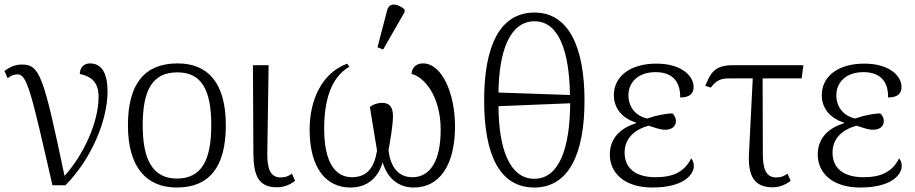

<svg xmlns="http://www.w3.org/2000/svg" viewBox="-31 -827 4083 857"><path d="M203 0H261C381 -121 449 -295 449 -418C449 -501 423 -544 370 -544C344 -544 326 -526 325 -497C376 -486 409 -461 409 -395C409 -279 340 -133 257 -42C164 -484 148 -539 67 -539C38 -539 12 -528 -11 -510L3 -478C18 -489 31 -495 47 -495C90 -495 107 -421 203 0Z M758 10C902 10 977 -80 977 -268C977 -457 897 -544 762 -544C616 -544 540 -455 540 -268C540 -80 623 10 758 10ZM759 -30C650 -30 606 -115 606 -268C606 -425 649 -504 761 -504C868 -504 912 -427 912 -268C912 -118 872 -30 759 -30Z M1206 9C1238 9 1266 -4 1286 -20L1272 -52C1254 -39 1242 -35 1221 -35C1173 -35 1162 -80 1162 -140L1168 -536H1098L1100 -141C1101 -41 1124 9 1206 9Z M1679 -606 1775 -773V-785C1747 -809 1707 -820 1697 -781L1654 -616ZM1533 10C1613 10 1659 -39 1677 -103C1695 -39 1741 10 1816 10C1930 10 2000 -88 2000 -264C2000 -407 1943 -544 1857 -544C1828 -544 1807 -526 1806 -497C1860 -485 1936 -401 1936 -247C1936 -111 1890 -36 1810 -36C1743 -36 1712 -86 1703 -156C1708 -183 1723 -265 1723 -309C1723 -343 1712 -368 1674 -368C1655 -368 1635 -361 1620 -350C1630 -288 1642 -213 1652 -155C1640 -81 1609 -36 1540 -36C1468 -36 1416 -98 1416 -252C1416 -370 1442 -479 1528 -529L1519 -543C1403 -500 1351 -377 1351 -249C1351 -71 1429 10 1533 10Z M2354 10C2506 10 2578 -137 2578 -378C2578 -619 2506 -771 2355 -771C2199 -771 2130 -620 2130 -379C2130 -138 2198 10 2354 10ZM2513 -403 2194 -414C2196 -600 2245 -732 2355 -732C2463 -732 2510 -600 2513 -403ZM2354 -29C2243 -29 2195 -164 2194 -353L2514 -366C2513 -164 2464 -29 2354 -29Z M2881 10C3021 10 3066 -48 3066 -86C3066 -102 3060 -114 3054 -120C3024 -59 2972 -36 2895 -36C2814 -36 2757 -70 2757 -146C2757 -212 2805 -250 2864 -266C2893 -257 2915 -248 2937 -248C2964 -247 2986 -261 2986 -286C2986 -298 2982 -310 2970 -321C2942 -320 2900 -313 2858 -298C2807 -309 2774 -349 2774 -402C2774 -459 2817 -505 2895 -505C2977 -505 3006 -456 3005 -392C3045 -392 3065 -407 3065 -439C3065 -488 3011 -543 2899 -543C2780 -543 2709 -485 2709 -402C2709 -344 2746 -299 2808 -280V-277C2747 -258 2691 -217 2691 -137C2691 -57 2754 10 2881 10Z M3418 9C3450 9 3478 -4 3498 -20L3484 -52C3466 -39 3454 -35 3433 -35C3385 -35 3374 -80 3374 -140L3373 -477H3547L3555 -536H3241C3160 -536 3141 -503 3117 -444L3142 -436C3164 -466 3184 -477 3222 -477H3329L3312 -141C3307 -41 3336 9 3418 9Z M3809 10C3949 10 3994 -48 3994 -86C3994 -102 3988 -114 3982 -120C3952 -59 3900 -36 3823 -36C3742 -36 3685 -70 3685 -146C3685 -212 3733 -250 3792 -266C3821 -257 3843 -248 3865 -248C3892 -247 3914 -261 3914 -286C3914 -298 3910 -310 3898 -321C3870 -320 3828 -313 3786 -298C3735 -309 3702 -349 3702 -402C3702 -459 3745 -505 3823 -505C3905 -505 3934 -456 3933 -392C3973 -392 3993 -407 3993 -439C3993 -488 3939 -543 3827 -543C3708 -543 3637 -485 3637 -402C3637 -344 3674 -299 3736 -280V-277C3675 -258 3619 -217 3619 -137C3619 -57 3682 10 3809 10Z"/></svg>

Font: Noto Serif Light
Style: Regular
Weight: 300
Designer: Monotype Design Team
Foundry: Monotype Imaging Inc.
Version: Version 2.013